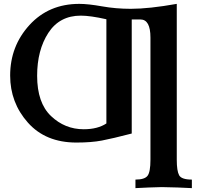

<svg xmlns="http://www.w3.org/2000/svg" viewBox="-20 -723 1034 987"><path d="M966.3 244.1Q898.4 240.2 811.5 238.8Q744.6 240.2 676.3 244.1V200.2Q723.1 200.2 738.3 180.9Q753.4 161.6 753.4 98.6V-529.8Q753.4 -623 701.7 -623H657.2V-36.6Q557.6 -10.7 503.7 -0.5Q449.7 9.8 372.6 9.8Q214.4 9.8 123.3 -92.8Q32.2 -195.3 32.2 -334.5Q32.2 -485.8 131.6 -594.5Q231 -703.1 387.7 -703.1Q433.1 -703.1 504.4 -690.4Q575.7 -677.7 652.3 -677.7Q746.1 -677.7 888.7 -703.1V98.6Q888.7 155.8 900.9 178Q913.1 200.2 966.3 200.2ZM410.2 -58.6Q481.9 -58.6 526.9 -88.4V-624Q444.3 -642.6 395.5 -642.6Q286.1 -642.6 228.5 -554Q170.9 -465.3 170.9 -333.5Q170.9 -194.3 242.2 -126.5Q313.5 -58.6 410.2 -58.6Z"/></svg>

Font: Kelvinch
Style: Bold
Weight: 700
Designer: Paul James Miller
Foundry: High-Logic / Made with FontCreator
Version: Version 3.501;March 28, 2021;FontCreator 13.0.0.2683 64-bit